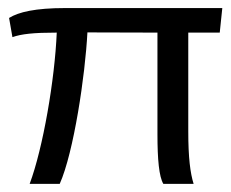

<svg xmlns="http://www.w3.org/2000/svg" viewBox="-20 -454 570 474"><path d="M53.2 0H127.4C162.1 -77.6 190.4 -268.6 195.8 -374L368.7 -373.5V-122.1C368.7 -61 372.6 -17.6 383.3 0H458C449.7 -26.9 444.8 -64.5 444.8 -129.4V-373.5H522.5L528.8 -434.1H140.6C67.4 -434.1 25.9 -424.3 2.4 -409.7L10.7 -362.3C32.7 -370.1 62.5 -373.5 120.1 -373.5C115.2 -257.8 86.4 -88.9 53.2 0Z"/></svg>

Font: Now Medium
Style: Regular
Weight: 500
Designer: Alfredo Marco Pradil
Foundry: Alfredo Marco Pradil
Version: Version 1.200;hotconv 1.0.109;makeotfexe 2.5.65596